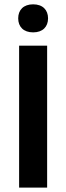

<svg xmlns="http://www.w3.org/2000/svg" viewBox="-20 -859 302 879"><path d="M131.7 -710.8C175.8 -710.8 200 -736.7 200 -775C200 -813.3 175.8 -839.2 131.7 -839.2C87.5 -839.2 63.3 -813.3 63.3 -775C63.3 -736.7 87.5 -710.8 131.7 -710.8ZM195.8 0V-650H67.5V0Z"/></svg>

Font: Familjen Grotesk SemiBold
Style: Regular
Weight: 600
Designer: Anders Wikstroem, Jonas Baeckman, Matilda Gysing, Kristian Moeller
Foundry: Familjen STHLM AB
Version: Version 2.000